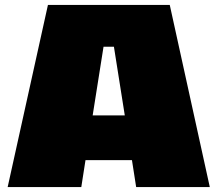

<svg xmlns="http://www.w3.org/2000/svg" viewBox="-20 -757 880 777"><path d="M11 0 174 -737H667L829 0H531L514 -109H326L309 0ZM355 -290H485L441 -568H399Z"/></svg>

Font: Tomorrow ExtraBold
Style: Regular
Weight: 800
Designer: Tony de Marco, Monica Rizzolli
Foundry: Just in Type
Version: Version 2.002